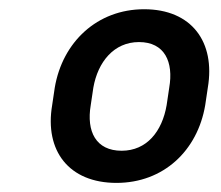

<svg xmlns="http://www.w3.org/2000/svg" viewBox="-20 -742 489 424"><path d="M95.2 -509.9C78.1 -409.1 132.1 -338.1 237.2 -338.1C340.9 -338.1 416.2 -409.1 433.2 -509.9L438.9 -548.3C456 -649.1 403.4 -721.6 298.3 -721.6C194.6 -721.6 117.9 -649.1 100.9 -548.3ZM186.1 -548.3C196 -605.1 231.5 -649.1 286.9 -649.1C343.8 -649.1 363.6 -605.1 353.7 -548.3L348 -509.9C338.1 -451.7 304 -409.1 248.6 -409.1C191.8 -409.1 170.5 -451.7 180.4 -509.9Z"/></svg>

Font: Riot Sans 2.0
Style: Italic
Weight: 400
Italic angle: -9.39999°
Designer: Rasmus Andersson
Foundry: rsms
Version: Version 3.006;hotconv 1.0.109;makeotfexe 2.5.65596